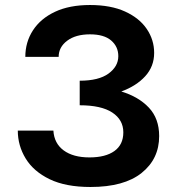

<svg xmlns="http://www.w3.org/2000/svg" viewBox="-20 -732 689 766"><path d="M341 14Q242 14 178 -17Q114 -48 82.5 -99.5Q51 -151 51 -211H193Q196 -160 234 -132Q272 -104 337 -104Q401 -104 436.5 -129.5Q472 -155 472 -204Q472 -254 428 -283Q384 -312 298 -312V-410Q374 -410 413 -438.5Q452 -467 452 -508Q452 -546 423.5 -570.5Q395 -595 339 -595Q282 -595 248 -569.5Q214 -544 214 -505H81Q81 -564 111.5 -611Q142 -658 199.5 -685Q257 -712 339 -712Q422 -712 479 -686Q536 -660 565.5 -616.5Q595 -573 595 -521Q595 -467 559.5 -428Q524 -389 464 -367Q533 -346 574 -302.5Q615 -259 615 -189Q615 -98 545 -42Q475 14 341 14Z"/></svg>

Font: Von Semi
Style: Regular
Weight: 600
Version: Version 4.000; ttfautohint (v1.8.4.7-5d5b)